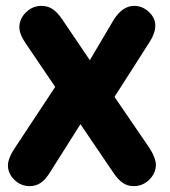

<svg xmlns="http://www.w3.org/2000/svg" viewBox="-20 -625 579 654"><path d="M168 -329 28 -117Q19 -104 13 -88.5Q7 -73 7 -62Q7 -34 29 -12.5Q51 9 81 9Q102 9 118.5 -2Q135 -13 151 -39L254 -202L366 -37Q383 -12 399 -1.5Q415 9 436 9Q466 9 488.5 -13Q511 -35 511 -64Q511 -75 505 -90.5Q499 -106 489 -121L370 -295L489 -481Q509 -512 509 -538Q509 -564 487 -584.5Q465 -605 437 -605Q397 -605 367 -557L286 -420L192 -559Q175 -584 158.5 -594.5Q142 -605 121 -605Q91 -605 68.5 -583Q46 -561 46 -532Q46 -508 69 -475Z"/></svg>

Font: Beiruti Black
Style: Regular
Weight: 900
Designer: Arlette Boutros
Foundry: Boutros
Version: Version 1.41